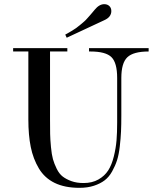

<svg xmlns="http://www.w3.org/2000/svg" viewBox="-20 -881 733 921"><path d="M116 -634H43V-650H303V-634H220V-308Q220 -265 220.5 -238.5Q221 -212 224.5 -175.5Q228 -139 234 -117.5Q240 -96 252 -71.5Q264 -47 281 -34Q298 -21 323 -12Q348 -3 381 -3Q422 -3 452 -20Q482 -37 499 -63.5Q516 -90 526 -130.5Q536 -171 539 -208Q542 -245 542 -293V-507Q542 -580 514.5 -607Q487 -634 414 -634H407V-650H693V-634Q620 -634 591 -606.5Q562 -579 562 -507V-328Q562 -283 560.5 -250Q559 -217 554.5 -178Q550 -139 541.5 -112.5Q533 -86 518 -59Q503 -32 482 -16Q461 0 430.5 10Q400 20 361 20Q291 20 242.5 -3.5Q194 -27 166.5 -73Q139 -119 127.5 -176Q116 -233 116 -308ZM480 -784 300 -700 293 -715Q308 -723 322 -731.5Q336 -740 346 -747Q356 -754 367.5 -764Q379 -774 384.5 -778.5Q390 -783 400 -794.5Q410 -806 412 -808Q414 -810 424 -822L434 -834Q456 -861 480 -861Q495 -861 504.5 -852Q514 -843 514 -828Q514 -799 480 -784Z"/></svg>

Font: Elsie Swash Caps
Style: Regular
Weight: 400
Designer: Alejandro Inler
Foundry: Alejandro Inler
Version: 1.001